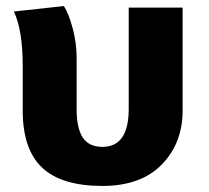

<svg xmlns="http://www.w3.org/2000/svg" viewBox="-20 -595 689 634"><path d="M405 -570H583V-230Q583 -122 514 -51.5Q445 19 318 19Q183 19 119 -41.5Q55 -102 55 -230V-378Q55 -494 26 -557L191 -575Q207 -550 220 -501.5Q233 -453 233 -406V-235Q233 -171 253.5 -140.5Q274 -110 318 -110Q405 -110 405 -235Z"/></svg>

Font: FiraGO ExtraBold
Style: Regular
Weight: 800
Designer: bBox Type
Foundry: bBox Type GmbH
Version: Version 1.001;PS 001.001;hotconv 1.0.88;makeotf.lib2.5.64775